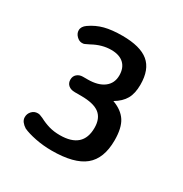

<svg xmlns="http://www.w3.org/2000/svg" viewBox="-100 -781 503 528"><g transform="rotate(30 152.0 -517.5)"><path d="M211 -535Q233 -548 243 -565.5Q253 -583 253 -611Q253 -659 226.5 -681Q200 -703 143 -703Q110 -703 87 -697Q64 -691 44 -677Q31 -668 31 -656Q31 -646 39 -638Q47 -630 56 -630Q62 -630 64.5 -631.5Q67 -633 78 -638Q107 -654 136 -654Q162 -654 176 -641Q190 -628 190 -604Q190 -579 171.5 -565Q153 -551 120 -551H105Q94 -551 86.5 -544.5Q79 -538 79 -527Q79 -516 86.5 -509.5Q94 -503 107 -503H127Q167 -503 185 -489Q203 -475 203 -445Q203 -380 130 -380Q111 -380 95.5 -384.5Q80 -389 65 -397Q58 -400 55 -401Q52 -402 48 -402Q37 -402 29.5 -394Q22 -386 22 -375Q22 -367 27 -360.5Q32 -354 40 -349Q55 -342 80 -337Q105 -332 132 -332Q203 -332 235.5 -358.5Q268 -385 268 -443Q268 -482 254.5 -503Q241 -524 211 -535Z"/></g></svg>

Font: Beiruti Medium
Style: Regular
Weight: 500
Designer: Arlette Boutros
Foundry: Boutros
Version: Version 1.41